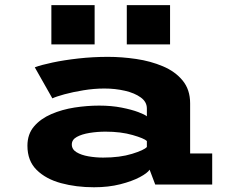

<svg xmlns="http://www.w3.org/2000/svg" viewBox="-20 -740 915 770"><path d="M357 11Q285.5 11 224.8 -5.5Q164 -22 127 -58.5Q90 -95 90 -155.5Q90 -202 116.5 -233Q143 -264 186 -282.5Q229 -301 279.2 -308.8Q329.5 -316.5 377.5 -316.5Q427 -316.5 467.5 -308.5Q508 -300.5 534.5 -290.5Q561 -280.5 569 -273.5V-305Q569 -331.5 544.5 -349.2Q520 -367 481 -376Q442 -385 398.5 -385Q357.5 -385 314.8 -378Q272 -371 238.2 -361.8Q204.5 -352.5 190 -345.5L119.5 -470Q144.5 -479.5 190.5 -489.2Q236.5 -499 294.5 -505.5Q352.5 -512 413 -512Q468.5 -512 526.2 -503.5Q584 -495 633.2 -474.2Q682.5 -453.5 712.5 -417Q742.5 -380.5 742.5 -325.5V-124.5H831V0H602.5L580 -59.5Q571.5 -46 540.5 -29.5Q509.5 -13 462.2 -1Q415 11 357 11ZM393.5 -108Q461 -108 509.5 -123Q558 -138 569 -150.5V-174.5Q558.5 -185 511.8 -198.5Q465 -212 403 -212Q370.5 -212 339.5 -207Q308.5 -202 288.2 -191Q268 -180 268 -160.5Q268 -141 287 -129.5Q306 -118 335 -113Q364 -108 393.5 -108ZM186 -719.5H359.5V-562H186ZM488.5 -719.5H662V-562H488.5Z"/></svg>

Font: Trispace SemiExpanded
Style: Bold
Weight: 700
Width: 6
Designer: Tyler Finck
Foundry: Etcetera Type Company
Version: Version 1.210; ttfautohint (v1.8.3)